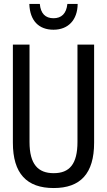

<svg xmlns="http://www.w3.org/2000/svg" viewBox="-20 -939 540 969"><path d="M250 -789C324 -789 371 -838 372 -919H320C315 -870 290 -847 250 -847C209 -847 185 -871 181 -919H128C131 -833 177 -789 250 -789ZM251 10C386 10 455 -63 455 -219V-714H371V-223C371 -111 331 -65 251 -65C172 -65 129 -110 129 -222V-714H45V-219C45 -63 115 10 251 10Z"/></svg>

Font: Noto Sans Mono ExtraCondensed
Style: Regular
Weight: 400
Width: 2
Designer: Monotype Design Team
Foundry: Monotype Imaging Inc.
Version: Version 2.014